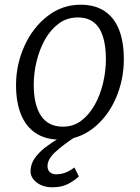

<svg xmlns="http://www.w3.org/2000/svg" viewBox="-20 -584 594 814"><path d="M235 8Q173.5 8 132 -19.2Q90.5 -46.5 69.2 -98.2Q48 -150 48 -224Q48 -310.5 84 -390Q119.5 -468 181.8 -516Q244 -564 322 -564Q382.5 -564 423.2 -537Q464 -510 484.5 -458.5Q505 -407 505 -333Q505 -245.5 471 -167Q436.5 -88.5 374.8 -40.2Q313 8 235 8ZM247 -47Q291.5 -47 325.2 -72.8Q359 -98.5 382.2 -140.5Q405.5 -182.5 417.2 -233Q429 -283.5 429 -333Q429 -389.5 416.5 -429Q404 -468.5 377.8 -489.2Q351.5 -510 310 -510Q264 -510 229 -484Q194 -458 170.5 -415.8Q147 -373.5 135 -323.5Q123 -273.5 123 -225Q123 -139 154 -93Q185 -47 247 -47ZM202.5 210Q162 210 135.8 189.8Q109.5 169.5 109.5 142Q109.5 112.5 127 87.2Q144.5 62 173 40.2Q201.5 18.5 233.5 0L271.5 -22L293.5 0Q248 30 214.8 60.2Q181.5 90.5 181.5 120Q181.5 138 192.2 146.5Q203 155 218.5 155Q239 155 258 147.5Q277 140 295.5 126L314.5 164Q294.5 182.5 267.8 196.2Q241 210 202.5 210Z"/></svg>

Font: Merriweather Sans Variable Regular
Style: Italic
Weight: 300
Italic angle: -8°
Designer: Eben Sorkin
Foundry: Eben Sorkin
Version: Version 2.001